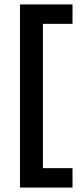

<svg xmlns="http://www.w3.org/2000/svg" viewBox="-20 -695 372 865"><path d="M70 150V-675H306.7V-587.5H173.3V62.5H306.7V150Z"/></svg>

Font: Funnel Display Medium
Style: Regular
Weight: 500
Designer: NORD ID, Kristian Moeller
Foundry: Dicotype
Version: Version 1.000